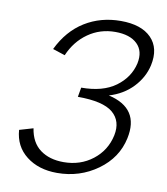

<svg xmlns="http://www.w3.org/2000/svg" viewBox="-77 -729 696 799"><g transform="rotate(10 271.0 -329.5)"><path d="M525 -504Q513 -451 473.5 -409.5Q434 -368 374 -350Q509 -319 481 -188Q463 -103 388 -49Q313 5 217 5Q139 5 87.5 -35Q36 -75 31 -144L89 -161Q98 -102 137 -73Q176 -44 236 -44Q307 -44 359 -84.5Q411 -125 425 -190Q438 -252 396.5 -287Q355 -322 248 -322L255 -362Q346 -362 400 -401.5Q454 -441 468 -502Q479 -555 448 -585Q417 -615 355 -615Q291 -615 240.5 -579.5Q190 -544 164 -483L112 -500Q151 -581 218 -622.5Q285 -664 370 -664Q457 -664 499 -621Q541 -578 525 -504Z"/></g></svg>

Font: EauTestInfant Semilight
Style: Italic
Weight: 300
Italic angle: -12°
Designer: Christian Thalmann (Catharsis Fonts)
Version: Version 0.001;PS 000.001;hotconv 1.0.88;makeotf.lib2.5.64775